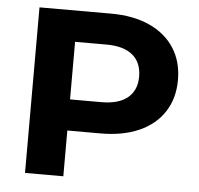

<svg xmlns="http://www.w3.org/2000/svg" viewBox="-48 -694 770 744"><g transform="rotate(5 336.5 -322.0)"><path d="M635 -410Q635 -339 601 -286.5Q567 -234 504 -206Q441 -178 355 -178H225V0H76V-644H355Q441 -644 504 -615.5Q567 -587 601 -534.5Q635 -482 635 -410ZM484 -410Q484 -465 449 -494Q414 -523 347 -523H225V-299H347Q414 -299 449 -328Q484 -357 484 -410Z"/></g></svg>

Font: Montserrat Ace
Style: Bold
Weight: 700
Designer: Julieta Ulanovsky
Foundry: Julieta Ulanovsky
Version: Version 1